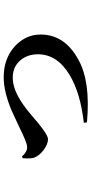

<svg xmlns="http://www.w3.org/2000/svg" viewBox="252 -758 496 1040"><g transform="rotate(-90 500.0 -238.0)"><path d="M173 -367Q196 -339 223 -339Q237 -339 263 -350Q288 -360 339 -385Q394 -411 421 -423Q523 -466 602 -466Q703 -466 770 -405Q833 -346 833 -266Q833 -135 696 -61Q578 5 357 -15L355 -32Q516 -50 614 -109Q726 -176 726 -281Q726 -337 693 -376Q658 -417 599 -417Q534 -417 453 -360Q427 -342 394 -314L353 -279Q288 -226 266 -226Q239 -226 207 -250Q176 -274 166 -301Q160 -318 163 -363Z"/></g></svg>

Font: Source Han Serif JP
Style: Bold
Weight: 700
Designer: Ryoko NISHIZUKA  (kana & ideographs); Frank Grießhammer (Latin, Greek & Cyrillic); Wenlong ZHANG  (bopomofo); Sandoll Co
Foundry: Adobe Systems Incorporated
Version: Version 1.000;PS 1;hotconv 16.6.53;makeotf.lib2.5.65590